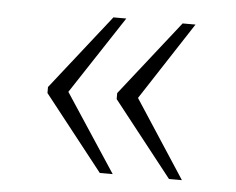

<svg xmlns="http://www.w3.org/2000/svg" viewBox="-37 -493 548 445"><g transform="rotate(5 237.5 -270.0)"><path d="M371 -89 234 -263V-277L371 -451H401L283 -270L401 -89ZM210 -89 73 -263V-277L210 -451H240L121 -270L240 -89Z"/></g></svg>

Font: Noto Serif Thai ExtraLight
Style: Regular
Weight: 250
Version: Version 2.001